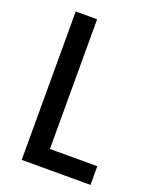

<svg xmlns="http://www.w3.org/2000/svg" viewBox="-135 -791 697 868"><g transform="rotate(20 213.5 -357.0)"><path d="M77 0H408V-90H180V-714H77Z"/></g></svg>

Font: Noto Sans Myanmar UI Condensed Medium
Style: Regular
Weight: 500
Width: 3
Designer: Monotype Design Team
Foundry: Monotype Imaging Inc.
Version: Version 2.103